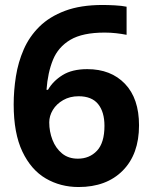

<svg xmlns="http://www.w3.org/2000/svg" viewBox="-20 -742 612 772"><path d="M35 -322Q35 -378 44 -435Q53 -492 75.5 -543.5Q98 -595 138.5 -635Q179 -675 241.5 -698.5Q304 -722 393 -722Q414 -722 442 -720.5Q470 -719 489 -715V-602Q469 -606 446.5 -608.5Q424 -611 401 -611Q312 -611 263 -582Q214 -553 193 -501.5Q172 -450 167 -381H173Q193 -416 231.5 -440Q270 -464 331 -464Q426 -464 482.5 -405Q539 -346 539 -238Q539 -122 473.5 -56Q408 10 296 10Q223 10 164 -24.5Q105 -59 70 -132.5Q35 -206 35 -322ZM293 -104Q340 -104 370 -136Q400 -168 400 -236Q400 -292 374.5 -323.5Q349 -355 296 -355Q261 -355 234 -339.5Q207 -324 192.5 -300Q178 -276 178 -250Q178 -213 191 -179.5Q204 -146 229.5 -125Q255 -104 293 -104Z"/></svg>

Font: Noto Sans Sinhala UI
Style: Bold
Weight: 700
Designer: Jelle Bosma - Monotype Design Team
Foundry: Monotype Imaging Inc.
Version: Version 2.006; ttfautohint (v1.8.4.7-5d5b)